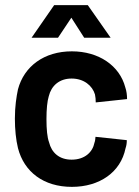

<svg xmlns="http://www.w3.org/2000/svg" viewBox="-20 -720 541 748"><path d="M260 8C368 8 450 -49 469 -142C473 -154 474 -163 474 -174L352 -187C351 -177 351 -172 348 -164C341 -128 311 -98 259 -98C211 -98 181 -125 171 -166C164 -185 161 -216 161 -256C161 -294 164 -326 170 -345C180 -386 211 -414 259 -414C307 -414 340 -386 350 -352C352 -343 353 -332 353 -321L475 -334C475 -349 473 -366 468 -380C446 -464 365 -520 260 -520C152 -520 74 -462 50 -372C44 -343 38 -306 38 -258C38 -216 42 -176 50 -143C74 -50 150 8 260 8ZM103 -573H206L258 -651L308 -573H411L322 -700H191Z"/></svg>

Font: Vanilla Cream
Style: Bold
Weight: 700
Designer: Jeremy Tribby, Jinavaṁso
Foundry: Tribby Type
Version: Version 1.422;Glyphs 3.1.2 (3151)